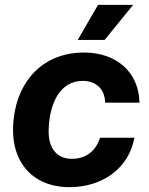

<svg xmlns="http://www.w3.org/2000/svg" viewBox="-20 -763 617 793"><path d="M267 10C405 10 513 -70 535 -194H393C376 -138 333 -107 277 -107C216 -107 178 -149 181 -229C185 -341 230 -429 322 -429C377 -429 414 -394 414 -339H556C554 -462 464 -546 327 -546C158 -546 55 -430 37 -276C15 -101 110 10 267 10ZM301 -598H412L530 -743H385Z"/></svg>

Font: Mona Sans
Style: Bold Italic
Weight: 700
Italic angle: -11.7°
Designer: Deni Anggara
Foundry: GitHub
Version: Version 2.000;Glyphs 3.2.3 (3260)